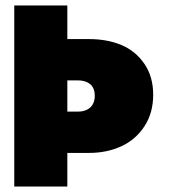

<svg xmlns="http://www.w3.org/2000/svg" viewBox="-20 -680 617 700"><path d="M32 -660H225.5V-537.5H305Q371 -537.5 422.8 -515.8Q474.5 -494 506.5 -447.2Q538.5 -400.5 538.5 -334.5Q538.5 -268.5 506.8 -219.8Q475 -171 422.5 -146.8Q370 -122.5 305 -122.5H225.5V0H32ZM225.5 -273H264Q292 -273 308.8 -288Q325.5 -303 325.5 -331Q325.5 -359 308.8 -373Q292 -387 264 -387H225.5Z"/></svg>

Font: League Spartan Black
Style: Regular
Weight: 900
Foundry: The League of Moveable Type
Version: Version 2.002